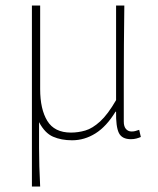

<svg xmlns="http://www.w3.org/2000/svg" viewBox="-20 -498 576 698"><path d="M96 180V-478H126V-174Q126 -101 152 -58.5Q178 -16 238 -16Q264 -16 290 -23.5Q316 -31 344 -56.5Q372 -82 402 -134V-478H432Q431 -406 430.5 -336Q430 -266 430 -196.5Q430 -127 430 -56Q430 -38 438 -29Q446 -20 458 -20Q466 -20 471.5 -21.5Q477 -23 486 -26L492 0Q485 3 476 5.5Q467 8 456 8Q423 8 412 -15Q401 -38 402 -92H400Q367 -38 327 -13Q287 12 242 12Q203 12 173 -1Q143 -14 122 -54Q122 3 122 39.5Q122 76 123 107.5Q124 139 126 180Z"/></svg>

Font: Source Sans 3
Style: Regular
Weight: 200
Designer: Paul D. Hunt
Foundry: Adobe
Version: Version 3.046;hotconv 1.0.118;makeotfexe 2.5.65603